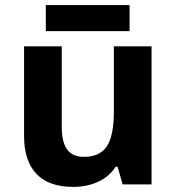

<svg xmlns="http://www.w3.org/2000/svg" viewBox="-20 -729 697 759"><path d="M161.1 -709H492.2V-606H161.1ZM464.8 0 444.8 -69.8H437Q413.1 -31.7 369.1 -11Q325.2 9.8 269 9.8Q172.9 9.8 124 -41.7Q75.2 -93.3 75.2 -189.9V-545.9H224.1V-227.1Q224.1 -168 245.1 -138.4Q266.1 -108.9 312 -108.9Q374.5 -108.9 402.3 -150.6Q430.2 -192.4 430.2 -289.1V-545.9H579.1V0Z"/></svg>

Font: Zoram GWebM
Style: Bold
Weight: 700
Foundry: Ascender Corporation
Version: Version 1.000